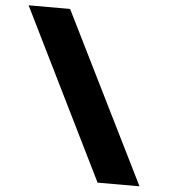

<svg xmlns="http://www.w3.org/2000/svg" viewBox="-56 -750 803 908"><g transform="rotate(5 346.0 -296.5)"><path d="M441 107 43 -700H240L640 107Z"/></g></svg>

Font: Lexend Exa ExtraBold
Style: Regular
Weight: 800
Designer: Bonnie Shaver-Troup, Thomas Jockin
Foundry: Lexend
Version: Version 1.007